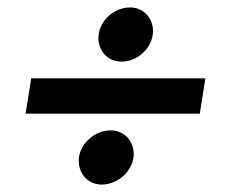

<svg xmlns="http://www.w3.org/2000/svg" viewBox="-20 -544 609 517"><path d="M307 -378C351 -378 392 -416 392 -460C392 -496 366 -524 330 -524C286 -524 245 -486 245 -442C245 -406 271 -378 307 -378ZM49 -238H518L533 -333H64ZM254 -47C298 -47 340 -85 340 -129C340 -165 314 -193 278 -193C234 -193 192 -155 192 -111C192 -75 218 -47 254 -47Z"/></svg>

Font: Caladea
Style: Bold Italic
Weight: 700
Italic angle: -9°
Designer: Carolina Giovagnoli and Andres Torresi
Foundry: Carolina Giovagnoli & Andres Torresi
Version: Version 1.001;hotconv 1.0.109;makeotfexe 2.5.65596